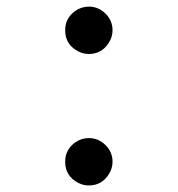

<svg xmlns="http://www.w3.org/2000/svg" viewBox="-20 -672 540 584"><path d="M250.5 -651.9Q279.8 -651.9 302.2 -629.4Q322.3 -608.4 322.3 -580.1Q322.3 -559.6 311 -542Q289.6 -507.8 250 -507.8Q232.9 -507.8 217.3 -516.1Q178.2 -536.6 178.2 -580.1Q178.2 -617.2 209.5 -639.2Q228 -651.9 250.5 -651.9ZM250.5 -252Q279.8 -252 302.2 -229.5Q322.3 -208.5 322.3 -180.2Q322.3 -159.7 311 -142.1Q289.6 -107.9 250 -107.9Q232.9 -107.9 217.3 -116.2Q178.2 -136.7 178.2 -180.2Q178.2 -217.3 209.5 -239.3Q228 -252 250.5 -252Z"/></svg>

Font: BIZ UDMincho
Style: Regular
Weight: 400
Monospace: yes
Designer: TypeBank Co., Ltd.
Foundry: Morisawa Inc.
Version: Version 1.06